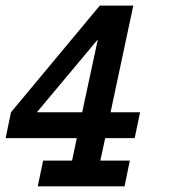

<svg xmlns="http://www.w3.org/2000/svg" viewBox="-32 -657 598 677"><path d="M407.2 0H101.1L120.1 -90.8H222.2L238.8 -169.9H-12.2L6.8 -261.2L319.8 -637.2H438L357.9 -261.2H461.9L442.9 -169.9H338.9L321.8 -90.8H425.8ZM257.8 -261.2 313 -518.1 98.1 -261.2Z"/></svg>

Font: Anonymous Pro
Style: Bold Italic
Weight: 700
Italic angle: -12°
Monospace: yes
Designer: Mark Simonson
Version: Version 1.003